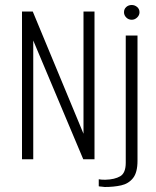

<svg xmlns="http://www.w3.org/2000/svg" viewBox="-20 -637 626 768"><path d="M68 0V-591H111L314 -102V-591H358V0H313L113 -475V0ZM399 111Q395 110 386 109.5Q377 109 375 108V80Q378 81 386 81.5Q394 82 401 82Q439 81 461 68Q483 55 483 14V-495H530V6Q530 53 512 75.5Q494 98 464.5 104.5Q435 111 399 111ZM507 -558Q494 -558 485 -567Q476 -576 476 -588Q476 -601 485 -609Q494 -617 507 -617Q519 -617 528.5 -609Q538 -601 538 -588Q538 -576 528.5 -567Q519 -558 507 -558Z"/></svg>

Font: Alumni Sans Thin Light
Style: Regular
Weight: 300
Version: Version 1.018